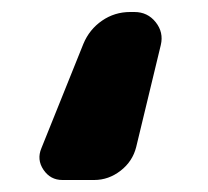

<svg xmlns="http://www.w3.org/2000/svg" viewBox="-20 -190 346 320"><path d="M84 110Q64 110 52.5 93Q41 76 49 57L119 -117Q129 -141 150 -155.5Q171 -170 197 -170H204Q226 -170 239.5 -153Q253 -136 248 -115L207 55Q201 79 181 94.5Q161 110 137 110Z"/></svg>

Font: Rounded Mplus 1c Bold
Style: Bold
Weight: 700
Version: Version 1.059.20150529